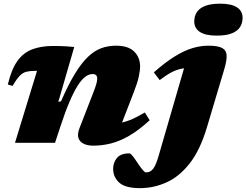

<svg xmlns="http://www.w3.org/2000/svg" viewBox="-20 -758 1308 1019"><path d="M46.5 -302 21.5 -309.5Q40.5 -389.5 72 -433.8Q103.5 -478 150.5 -496Q197.5 -514 262 -514Q284.5 -514 300.8 -513.5Q317 -513 334 -512Q351 -511 374 -508.5L289.5 -217.5L304 -220.5Q343 -310 378.2 -367.5Q413.5 -425 447.8 -457.2Q482 -489.5 518.2 -502.5Q554.5 -515.5 596 -515.5Q661 -515.5 692.2 -484.2Q723.5 -453 723.5 -406Q723.5 -383.5 716.5 -350.8Q709.5 -318 690 -268.5L603 -43.5L548.5 -104Q580.5 -101.5 609 -104.8Q637.5 -108 670.2 -121Q703 -134 748.5 -161L774.5 -120Q718 -68 667.5 -38.5Q617 -9 570 3Q523 15 476.5 15Q427 15 405.8 -8.8Q384.5 -32.5 402 -78L471.5 -257Q487 -296 491.5 -313.2Q496 -330.5 496 -341.5Q496 -352.5 490 -358.8Q484 -365 471 -365Q452 -365 432.5 -350.5Q413 -336 392.5 -303.8Q372 -271.5 349.2 -218.5Q326.5 -165.5 301 -88L272 0H59.5L176.5 -382Q175 -382 173.2 -382Q171.5 -382 169 -382Q139.5 -382 120.2 -377.2Q101 -372.5 84.5 -355.5Q68 -338.5 46.5 -302ZM1011 -644Q1011 -671.5 1024.2 -692.8Q1037.5 -714 1067.8 -726.2Q1098 -738.5 1148.5 -738.5Q1208 -738.5 1237.8 -719Q1267.5 -699.5 1267.5 -663.5Q1267.5 -636 1254.2 -614.8Q1241 -593.5 1211 -581.2Q1181 -569 1130 -569Q1070.5 -569 1040.8 -588.5Q1011 -608 1011 -644ZM1078 -81.5Q1042 39 986.5 109.5Q931 180 863.2 210.2Q795.5 240.5 723 240.5Q645 240.5 612.8 211.2Q580.5 182 580.5 138Q580.5 105 600.5 80.5Q620.5 56 667 56Q673 56 684.5 70.5Q696 85 709.5 106Q723.5 127 735.8 142Q748 157 754.5 157Q767 157 776.5 152Q786 147 793.8 136.5Q801.5 126 808.5 108.8Q815.5 91.5 822.5 67L974 -455L1018 -397.5Q979.5 -399.5 949.8 -394.5Q920 -389.5 891.8 -375Q863.5 -360.5 827.5 -333L796.5 -374Q856 -426.5 905.8 -457.5Q955.5 -488.5 999.5 -502Q1043.5 -515.5 1085.5 -515.5Q1137.5 -515.5 1159.8 -502.8Q1182 -490 1182.8 -462.8Q1183.5 -435.5 1170.5 -391.5Z"/></svg>

Font: Newsreader 9pt ExtraBold
Style: Italic
Weight: 800
Italic angle: -17°
Designer: Hugues Gentile
Foundry: Production Type
Version: Version 1.003